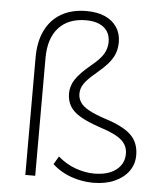

<svg xmlns="http://www.w3.org/2000/svg" viewBox="-52 -759 685 812"><g transform="rotate(5 290.5 -352.5)"><path d="M374 8Q342 8 309.5 0.5Q277 -7 249 -21.5Q221 -36 200 -56L220 -90Q256 -59 296.5 -45Q337 -31 374 -31Q433 -31 467 -57Q501 -83 501 -126Q501 -161 474.5 -184Q448 -207 385 -227Q331 -245 299 -263.5Q267 -282 253 -305.5Q239 -329 239 -360Q239 -391 257.5 -419.5Q276 -448 322 -486Q358 -515 372.5 -539Q387 -563 387 -591Q387 -617 375 -635.5Q363 -654 340 -664Q317 -674 285 -674Q209 -674 168 -628.5Q127 -583 127 -500V0H85V-499Q85 -566 108.5 -614Q132 -662 176.5 -687.5Q221 -713 283 -713Q329 -713 361.5 -698.5Q394 -684 412 -657Q430 -630 430 -594Q430 -568 422 -546Q414 -524 395.5 -502.5Q377 -481 347 -456Q310 -425 296.5 -405Q283 -385 283 -362Q283 -342 294 -325.5Q305 -309 330.5 -295Q356 -281 398 -267Q478 -242 511.5 -209.5Q545 -177 545 -124Q545 -85 523.5 -55.5Q502 -26 463.5 -9Q425 8 374 8Z"/></g></svg>

Font: Nunito Sans 12pt ExtraLight
Style: Regular
Weight: 200
Designer: Vernon Adams
Foundry: Vernon Adams
Version: Version 3.101;gftools[0.9.27]